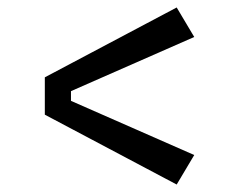

<svg xmlns="http://www.w3.org/2000/svg" viewBox="-20 -607 640 514"><path d="M453 -587 500 -508 170 -363V-337L500 -192L453 -113L100 -300V-400Z"/></svg>

Font: Sligoil Micro
Style: Regular
Weight: 400
Designer: Ariel Martín Pérez
Foundry: Igor Stepanchenko
Version: Version 1.001